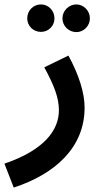

<svg xmlns="http://www.w3.org/2000/svg" viewBox="-51 -617 464 867"><path d="M134 -473C168 -473 195 -500 195 -534C195 -569 168 -597 134 -597C99 -597 72 -569 72 -534C72 -500 99 -473 134 -473ZM294 -472C327 -472 355 -500 355 -534C355 -568 327 -597 294 -597C259 -597 231 -568 231 -534C231 -500 259 -472 294 -472ZM11 230C195 170 331 51 331 -131C331 -197 306 -278 258 -366L149 -313C194 -230 215 -175 215 -119C215 -31 151 60 -31 122Z"/></svg>

Font: Noto Sans Arabic SemBd
Style: Regular
Weight: 600
Designer: Monotype Design Team, Nadine Chahine, Nizar Qandah and Khaled Hosny
Foundry: Monotype Imaging Inc.
Version: Version 2.012